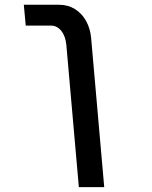

<svg xmlns="http://www.w3.org/2000/svg" viewBox="-20 -629 640 806"><path d="M194 -521.5H88L80 -609H228Q265.5 -609 294.8 -590.8Q324 -572.5 341.5 -540.8Q359 -509 362.5 -470L417.5 156.5H311L258.5 -440.5Q255 -477.5 237.2 -499.5Q219.5 -521.5 194 -521.5Z"/></svg>

Font: JuliaMono Medium
Style: Italic
Weight: 500
Italic angle: -9°
Monospace: yes
Designer: cormullion
Foundry: corm
Version: Version 0.054; ttfautohint (v1.8.4)